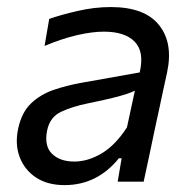

<svg xmlns="http://www.w3.org/2000/svg" viewBox="-20 -528 563 558"><path d="M167.5 10Q118 10 84.5 -12.2Q51 -34.5 37 -72Q23 -109.5 33 -155Q43 -201.5 70.2 -227.5Q97.5 -253.5 135.2 -266.5Q173 -279.5 214.5 -287L386 -317.5Q400 -377.5 371.5 -406.8Q343 -436 282 -436Q248 -436 204.5 -426Q161 -416 109.5 -394.5L123 -473Q157 -485 205.8 -496.2Q254.5 -507.5 302 -507.5Q400.5 -507.5 442.2 -455.2Q484 -403 465.5 -317Q460.5 -294.5 454.8 -268.2Q449 -242 442.5 -210.5L429.5 -150.5Q422.5 -117.5 414.8 -80.5Q407 -43.5 397.5 0H322L333.5 -68H325.5Q262.5 10 167.5 10ZM196 -58.5Q235.5 -58.5 275.5 -82.2Q315.5 -106 349 -158L372 -264.5Q363 -260 349 -255.2Q335 -250.5 308.5 -243.8Q282 -237 235 -227.5Q190.5 -218.5 157.8 -203.2Q125 -188 117 -149Q108 -104 131 -81.2Q154 -58.5 196 -58.5Z"/></svg>

Font: Commissioner
Style: Italic
Weight: 400
Italic angle: -12°
Designer: Kostas Bartsokas
Foundry: Kostas Bartsokas
Version: Version 1.000; ttfautohint (v1.8.3)